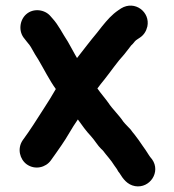

<svg xmlns="http://www.w3.org/2000/svg" viewBox="-20 -581 625 688"><path d="M414 -551 405 -545C380 -528 365 -510 346 -487L328 -464C302 -433 282 -406 256 -373L248 -387C239 -404 230 -419 223 -432C203 -462 190 -491 168 -515L161 -523C141 -547 100 -553 74 -530C50 -509 45 -468 68 -442L75 -433C84 -422 88 -418 96 -403C102 -392 109 -380 117 -368C136 -336 158 -292 180 -262C166 -237 153 -217 137 -192C110 -150 89 -116 61 -78C41 -48 51 -10 76 8C106 29 144 19 162 -6C174 -22 188 -43 200 -60C220 -88 237 -122 259 -153C274 -132 288 -112 306 -93C319 -79 331 -58 343 -47C346 -44 349 -42 350 -40C361 -25 379 -6 389 11L399 25C402 31 405 36 408 39C421 60 436 81 464 86C517 95 557 35 525 -10C513 -24 513 -27 502 -43C492 -56 488 -64 477 -79L462 -99C457 -105 452 -111 448 -117C439 -127 430 -135 422 -145C407 -168 383 -190 368 -213C359 -226 340 -248 329 -264C337 -275 345 -285 354 -296C378 -326 399 -358 425 -386L443 -409C448 -416 452 -421 456 -424C461 -430 465 -436 472 -440L481 -446C495 -455 504 -469 508 -486C519 -538 463 -581 414 -551Z"/></svg>

Font: Electronic
Style: Thk
Weight: 900
Version: Version 1.011